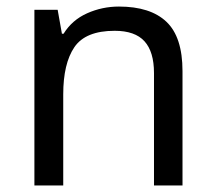

<svg xmlns="http://www.w3.org/2000/svg" viewBox="-20 -566 658 586"><path d="M343 -546Q439 -546 488 -499.5Q537 -453 537 -349V0H450V-343Q450 -408 421 -440Q392 -472 330 -472Q241 -472 207 -422Q173 -372 173 -278V0H85V-536H156L169 -463H174Q200 -505 246 -525.5Q292 -546 343 -546Z"/></svg>

Font: Noto Sans Tai Tham
Style: Regular
Weight: 400
Designer: Monotype Design Team 2013. Revised by David WIlliams 2020
Foundry: Monotype Imaging Inc.
Version: Version 2.002